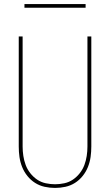

<svg xmlns="http://www.w3.org/2000/svg" viewBox="-20 -914 540 942"><path d="M250 8Q224 8 199 2.5Q174 -3 152.5 -16.5Q131 -30 114.5 -50.5Q98 -71 88.5 -95Q79 -119 75.5 -144Q72 -169 72 -195V-735H91V-195Q91 -172 94.5 -149Q98 -126 106 -104.5Q114 -83 128.5 -64.5Q143 -46 162 -33Q181 -20 204 -15Q227 -10 250 -10Q273 -10 296 -15Q319 -20 338 -33Q357 -46 371.5 -64.5Q386 -83 394 -104.5Q402 -126 405.5 -149Q409 -172 409 -195V-735H428V-195Q428 -169 424.5 -144Q421 -119 411.5 -95Q402 -71 385.5 -50.5Q369 -30 347.5 -16.5Q326 -3 301 2.5Q276 8 250 8ZM100 -876V-894H400V-876Z"/></svg>

Font: Zed Mono Thin
Style: Regular
Weight: 100
Monospace: yes
Designer: Belleve Invis
Foundry: Belleve Invis
Version: Version 1.0.0; ttfautohint (v1.8.4)